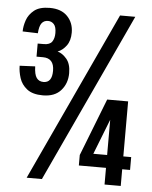

<svg xmlns="http://www.w3.org/2000/svg" viewBox="-52 -760 637 803"><g transform="rotate(5 266.5 -358.0)"><path d="M127 -349Q84 -349 60.5 -367.5Q37 -386 28.5 -413Q20 -440 20 -464L85 -467Q86 -433 96 -419Q106 -405 125 -405Q161 -405 161 -455Q161 -508 114 -508H87V-563H113Q138 -563 147.5 -577Q157 -591 157 -613Q157 -639 147 -650Q137 -661 122 -661Q105 -661 95.5 -648.5Q86 -636 84 -606L20 -608Q20 -630 28.5 -655Q37 -680 59.5 -698Q82 -716 125 -716Q173 -716 199 -689Q225 -662 225 -621Q225 -587 209.5 -566Q194 -545 173 -537Q193 -532 211 -511Q229 -490 229 -451Q229 -408 203 -378.5Q177 -349 127 -349ZM90 0 420 -710H484L154 0ZM303 -70V-114L397 -355H485V-124H518V-70H485V0H417V-70ZM359 -124H417V-272Z"/></g></svg>

Font: Special Gothic Condensed One
Style: Regular
Weight: 400
Designer: Alistair McCready
Foundry: Monolith
Version: Version 1.010; ttfautohint (v1.8.4.7-5d5b)